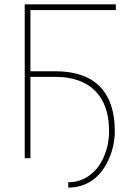

<svg xmlns="http://www.w3.org/2000/svg" viewBox="-20 -731 587 887"><path d="M515.1 -710.9C515.1 -710.9 94.2 -710.9 94.2 -710.9C94.2 -710.9 94.2 0 94.2 0C94.2 0 120.6 0 120.6 0C120.6 0 120.6 -376 120.6 -376C120.6 -376 233.4 -376 233.4 -376C233.4 -376 233.4 -376 233.4 -376C314.5 -376 376.5 -354.5 419.4 -311.5C462.4 -268.1 483.9 -206.5 483.9 -126C483.9 -126 483.9 -126 483.9 -126C483.9 -84 476.1 -44.4 460 -7.3C443.8 30.3 421.4 59.1 393.1 79.6C364.7 100.6 332 110.8 295.4 110.8C295.4 110.8 295.4 135.7 295.4 135.7C295.4 135.7 295.4 135.7 295.4 135.7C335.9 135.7 372.6 125 404.3 103.5C436 82 461.4 50.3 481 7.8C500.5 -34.7 510.3 -79.1 510.3 -126C510.3 -126 510.3 -126 510.3 -126C510.3 -215.8 487.3 -284.2 440.9 -331.5C394.5 -378.4 325.7 -401.9 234.4 -401.9C234.4 -401.9 120.6 -401.9 120.6 -401.9C120.6 -401.9 120.6 -684.6 120.6 -684.6C120.6 -684.6 515.1 -684.6 515.1 -684.6C515.1 -684.6 515.1 -710.9 515.1 -710.9Z"/></svg>

Font: WOX
Style: Regular
Weight: 500
Designer: Google
Foundry: ""
Version: ""